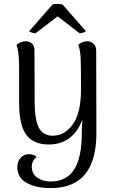

<svg xmlns="http://www.w3.org/2000/svg" viewBox="-20 -733 587 986"><path d="M475 -49Q475 233 240 233Q168 233 118.5 207Q69 181 69 125Q69 97 85.5 78Q102 59 129 59Q156 59 168 74Q155 82 149 95.5Q143 109 143 121Q143 160 171.5 179.5Q200 199 240 199Q322 199 361 137Q400 75 400 -48Q400 -81 403 -120Q382 -59 338 -25Q294 9 230 9Q153 9 116 -39.5Q79 -88 78 -201V-395Q78 -464 65 -503Q87 -521 112 -521Q132 -521 144.5 -509Q157 -497 157 -476L158 -211Q158 -119 179.5 -77.5Q201 -36 251 -36Q312 -36 354 -94.5Q396 -153 396 -274Q396 -400 394 -438Q392 -476 382 -503Q403 -521 428 -521Q448 -521 461 -508Q474 -495 474 -473ZM130 -573 250 -710Q259 -713 275 -713Q292 -713 301 -710L421 -573Q418 -569 407 -565.5Q396 -562 389 -562L276 -649L162 -562Q155 -562 143.5 -565.5Q132 -569 130 -573Z"/></svg>

Font: Arima Madurai
Style: Regular
Weight: 400
Designer: Joana Correia and Natanael Gama
Foundry: NDISCOVER
Version: Version 1.020